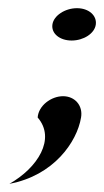

<svg xmlns="http://www.w3.org/2000/svg" viewBox="-20 -340 254 469"><path d="M3 109C111 89 168 7 178 -53C183 -82 163 -105 134 -105C105 -105 74 -82 72 -53C117 -1 72 70 3 109ZM108 -280C105 -258 126 -241 155 -241C184 -241 211 -258 214 -280C217 -302 197 -320 168 -320C139 -320 111 -302 108 -280Z"/></svg>

Font: Charger Sport
Style: DfNrwObl
Weight: 400
Designer: Jasper
Foundry: Cannot Into Space Fonts
Version: Version 1.1